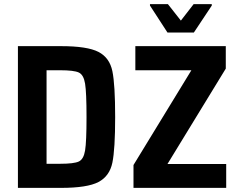

<svg xmlns="http://www.w3.org/2000/svg" viewBox="-20 -912 1156 932"><path d="M67 -688H276Q404 -688 458 -660Q512 -632 525.5 -566.5Q539 -501 539 -344Q539 -188 525.5 -122.5Q512 -57 458 -28.5Q404 0 276 0H67ZM400 -344Q400 -463 393 -506Q386 -549 362.5 -560Q339 -571 272 -571H206V-117H272Q339 -117 362.5 -128Q386 -139 393 -181.5Q400 -224 400 -344ZM628 0V-111L909 -571H637V-688H1076V-579L793 -116H1078V0ZM793 -754 708 -885V-892H795L858 -812L920 -892H1008V-885L921 -754Z"/></svg>

Font: Saira Semi Condensed SemiBold
Style: Regular
Weight: 600
Width: 4
Designer: Hector Gatti with collaboration of the Omnibus-Type team
Foundry: Omnibus-Type
Version: Version 1.001; ttfautohint (v1.8)